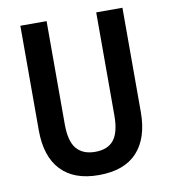

<svg xmlns="http://www.w3.org/2000/svg" viewBox="-81 -784 770 865"><g transform="rotate(-10 303.5 -352.0)"><path d="M537 -237Q537 -118 478 -54Q419 10 302 10Q189 10 129.5 -53Q70 -116 70 -236V-714H190V-242Q190 -164 219 -130Q248 -96 304 -96Q362 -96 389.5 -131Q417 -166 417 -243V-714H537Z"/></g></svg>

Font: Noto Sans Myanmar Condensed SemiBold
Style: Regular
Weight: 600
Width: 3
Designer: Monotype Design Team
Foundry: Monotype Imaging Inc.
Version: Version 2.107; ttfautohint (v1.8.4.7-5d5b)